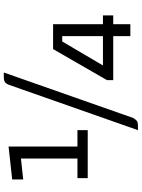

<svg xmlns="http://www.w3.org/2000/svg" viewBox="112 -817 745 1009"><g transform="rotate(-90 484.5 -312.5)"><path d="M53 -224V-278H156V-575L46 -563V-621L219 -640V-278H305V-224ZM369 15Q362 27 354.5 33.5Q347 40 326 40H305L544 -640Q549 -653 557.5 -659Q566 -665 587 -665H608ZM799 -90H568V-123L731 -406H862V-144H908V-90H862V0H799ZM645 -144H799V-358H771Z"/></g></svg>

Font: Changa ExtraLight
Style: Regular
Weight: 400
Version: Version 3.002; ttfautohint (v1.8.2)